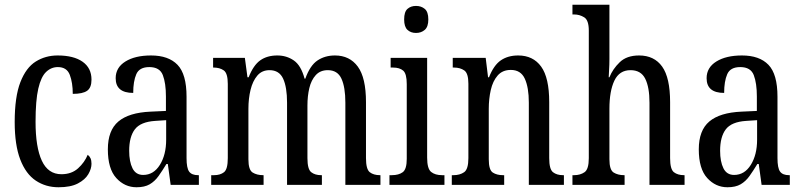

<svg xmlns="http://www.w3.org/2000/svg" viewBox="-20 -780 3384 810"><path d="M227 10Q173 10 131 -18Q89 -46 65.5 -107Q42 -168 42 -265Q42 -372 66 -433.5Q90 -495 131 -520.5Q172 -546 223 -546Q291 -546 328.5 -519.5Q366 -493 366 -444Q366 -410 347.5 -397Q329 -384 287 -384Q287 -431 274.5 -464Q262 -497 224 -497Q196 -497 174.5 -476.5Q153 -456 141.5 -406Q130 -356 130 -266Q130 -159 156.5 -102Q183 -45 239 -45Q282 -45 309.5 -70Q337 -95 350 -127Q358 -121 362 -112Q366 -103 366 -89Q366 -68 352.5 -45Q339 -22 308.5 -6Q278 10 227 10Z M556 10Q506 10 470.5 -29Q435 -68 435 -150Q435 -230 479.5 -267.5Q524 -305 615 -309L680 -312V-373Q680 -429 667 -463Q654 -497 610 -497Q568 -497 555 -467Q542 -437 542 -388Q468 -388 468 -450Q468 -495 509 -520.5Q550 -546 617 -546Q691 -546 729 -506.5Q767 -467 767 -372V-113Q767 -71 778 -56Q789 -41 816 -41H819V0H700L688 -88H682Q665 -60 649 -37.5Q633 -15 611.5 -2.5Q590 10 556 10ZM584 -42Q628 -42 654.5 -84.5Q681 -127 681 -191V-273L635 -270Q573 -266 549 -234.5Q525 -203 525 -144Q525 -98 539 -70Q553 -42 584 -42Z M871 0V-41H883Q909 -41 925 -53.5Q941 -66 941 -113V-426Q941 -471 924 -483Q907 -495 881 -495H879V-536H1013L1024 -454H1029Q1049 -505 1078 -525.5Q1107 -546 1150 -546Q1189 -546 1219.5 -525Q1250 -504 1265 -448H1268Q1288 -504 1319.5 -525Q1351 -546 1393 -546Q1455 -546 1489.5 -499Q1524 -452 1524 -349V-113Q1524 -66 1540 -53.5Q1556 -41 1583 -41H1585V0H1437V-347Q1437 -412 1420.5 -448Q1404 -484 1363 -484Q1331 -484 1312 -463Q1293 -442 1285 -408.5Q1277 -375 1277 -335V-113Q1277 -66 1293 -53.5Q1309 -41 1335 -41H1338V0H1191V-347Q1191 -412 1174.5 -448Q1158 -484 1117 -484Q1085 -484 1065.5 -461Q1046 -438 1037 -401Q1028 -364 1028 -321V-108Q1028 -63 1046 -52Q1064 -41 1090 -41H1092V0Z M1735 -641Q1713 -641 1699 -654Q1685 -667 1685 -698Q1685 -730 1699 -742.5Q1713 -755 1735 -755Q1757 -755 1772 -742.5Q1787 -730 1787 -698Q1787 -667 1772 -654Q1757 -641 1735 -641ZM1623 0V-41H1633Q1662 -41 1679 -53.5Q1696 -66 1696 -110V-425Q1696 -469 1681 -482Q1666 -495 1638 -495H1628V-536H1782V-115Q1782 -68 1799 -54.5Q1816 -41 1845 -41H1855V0Z M1886 0V-41H1893Q1920 -41 1938 -53.5Q1956 -66 1956 -113V-427Q1956 -471 1938.5 -483Q1921 -495 1895 -495H1890V-536H2029L2039 -454H2043Q2063 -505 2093 -525.5Q2123 -546 2166 -546Q2229 -546 2263 -499Q2297 -452 2297 -349V-113Q2297 -66 2313 -53.5Q2329 -41 2355 -41H2359V0H2211V-347Q2211 -411 2194 -448Q2177 -485 2135 -485Q2100 -485 2079.5 -461.5Q2059 -438 2050.5 -400.5Q2042 -363 2042 -321V-108Q2042 -63 2059 -52Q2076 -41 2102 -41H2107V0Z M2395 0V-41H2402Q2428 -41 2446 -53.5Q2464 -66 2464 -113V-651Q2464 -695 2444.5 -707Q2425 -719 2402 -719H2395V-760H2551V-531Q2551 -507 2549.5 -483.5Q2548 -460 2548 -454H2551Q2565 -489 2594.5 -517.5Q2624 -546 2676 -546Q2740 -546 2773.5 -499Q2807 -452 2807 -349V-113Q2807 -66 2823 -53.5Q2839 -41 2866 -41H2868V0H2720V-347Q2720 -412 2702 -448Q2684 -484 2640 -484Q2593 -484 2572 -440Q2551 -396 2551 -321V-108Q2551 -63 2569 -52Q2587 -41 2613 -41H2615V0Z M3049 10Q2999 10 2963.5 -29Q2928 -68 2928 -150Q2928 -230 2972.5 -267.5Q3017 -305 3108 -309L3173 -312V-373Q3173 -429 3160 -463Q3147 -497 3103 -497Q3061 -497 3048 -467Q3035 -437 3035 -388Q2961 -388 2961 -450Q2961 -495 3002 -520.5Q3043 -546 3110 -546Q3184 -546 3222 -506.5Q3260 -467 3260 -372V-113Q3260 -71 3271 -56Q3282 -41 3309 -41H3312V0H3193L3181 -88H3175Q3158 -60 3142 -37.5Q3126 -15 3104.5 -2.5Q3083 10 3049 10ZM3077 -42Q3121 -42 3147.5 -84.5Q3174 -127 3174 -191V-273L3128 -270Q3066 -266 3042 -234.5Q3018 -203 3018 -144Q3018 -98 3032 -70Q3046 -42 3077 -42Z"/></svg>

Font: Noto Serif Khmer ExtraCondensed
Style: Regular
Weight: 400
Width: 2
Designer: Danh Hong and the Monotype Design Team
Foundry: Monotype Imaging Inc.
Version: Version 2.004; ttfautohint (v1.8.4.7-5d5b)